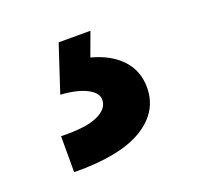

<svg xmlns="http://www.w3.org/2000/svg" viewBox="-60 -63 386 377"><g transform="rotate(-20 132.5 125.0)"><path d="M137.7 134.8Q137.7 120.6 118.2 110.4Q98.6 100.1 63.5 97.7L95.7 0H162.1L144 49.3Q183.6 59.6 206.1 83.5Q228.5 107.4 228.5 142.6Q228.5 192.9 180.9 221.9Q133.3 251 37.1 250V174.8Q88.4 176.3 113 165.3Q137.7 154.3 137.7 134.8Z"/></g></svg>

Font: Reddit Sans Chocolate ExtraBold
Style: Regular
Weight: 800
Designer: Stephen Hutchings
Foundry: Reddit
Version: Version 1.011